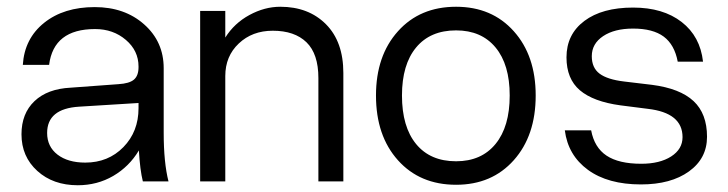

<svg xmlns="http://www.w3.org/2000/svg" viewBox="-20 -532 2136 563"><path d="M460 -143.1Q460 -55.2 474.1 0H398.9Q390.6 -33.2 387.2 -90.8Q358.9 -43.5 312 -16.1Q265.1 11.2 208 11.2Q135.7 11.2 89.4 -30.8Q43 -72.8 43 -138.2Q43 -199.2 81.1 -235.4Q119.1 -271.5 187 -274.9L327.1 -285.2Q359.4 -287.1 372.8 -298.6Q386.2 -310.1 386.2 -335V-336.9Q386.2 -383.3 349.1 -415Q312 -446.8 258.8 -446.8Q137.2 -446.8 124 -341.8H46.9Q51.8 -418.9 109.4 -465.1Q167 -511.2 257.8 -511.2Q345.7 -511.2 402.8 -460.4Q460 -409.7 460 -332ZM118.2 -142.1Q118.2 -102.1 148.7 -78.6Q179.2 -55.2 230 -55.2Q297.4 -55.2 341.8 -100.6Q386.2 -146 386.2 -214.8V-230L211.9 -219.2Q118.2 -213.4 118.2 -142.1Z M913.6 -303.2Q913.6 -374 878.7 -408Q843.8 -441.9 779.8 -441.9Q719.7 -441.9 680.2 -404.5Q640.6 -367.2 640.6 -309.1V0H566.9V-500H640.6V-421.9Q667 -463.9 711.4 -488Q755.9 -512.2 801.8 -512.2Q884.8 -512.2 935.8 -460.9Q986.8 -409.7 986.8 -317.9V0H913.6Z M1082.5 -252Q1082.5 -368.7 1147 -440.4Q1211.4 -512.2 1317.4 -512.2Q1422.4 -512.2 1486.6 -440.4Q1550.8 -368.7 1550.8 -252Q1550.8 -134.3 1486.6 -62.3Q1422.4 9.8 1317.4 9.8Q1211.4 9.8 1147 -62Q1082.5 -133.8 1082.5 -252ZM1474.6 -252Q1474.6 -342.8 1433.1 -392.8Q1391.6 -442.9 1317.4 -442.9Q1241.7 -442.9 1200.2 -392.8Q1158.7 -342.8 1158.7 -252Q1158.7 -160.2 1200.2 -109.6Q1241.7 -59.1 1317.4 -59.1Q1391.6 -59.1 1433.1 -109.9Q1474.6 -160.6 1474.6 -252Z M1879.4 -212.9 1799.3 -223.1Q1719.7 -233.9 1680.4 -267.3Q1641.1 -300.8 1641.1 -363.8Q1641.1 -431.2 1693.4 -470.5Q1745.6 -509.8 1836.4 -509.8Q1924.3 -509.8 1978.8 -467.5Q2033.2 -425.3 2041.5 -351.1H1967.3Q1958 -400.9 1926.3 -424.6Q1894.5 -448.2 1836.4 -448.2Q1781.7 -448.2 1748.5 -426Q1715.3 -403.8 1715.3 -367.2Q1715.3 -333 1738.3 -315.9Q1761.2 -298.8 1810.1 -293L1892.1 -283.2Q1974.1 -272.5 2013.7 -235.6Q2053.2 -198.7 2053.2 -130.9Q2053.2 -67.4 2000.2 -29.3Q1947.3 8.8 1859.4 8.8Q1762.7 8.8 1704.1 -33.9Q1645.5 -76.7 1636.2 -149.9H1713.4Q1722.7 -99.6 1758.5 -75.7Q1794.4 -51.8 1860.4 -51.8Q1914.6 -51.8 1948 -73.2Q1981.4 -94.7 1981.4 -129.9Q1981.4 -201.2 1879.4 -212.9Z"/></svg>

Font: Overused Grotesk
Style: Regular
Weight: 400
Version: Version 0.002